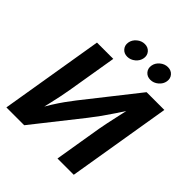

<svg xmlns="http://www.w3.org/2000/svg" viewBox="-249 -1108 1271 1271"><g transform="rotate(45 386.0 -472.5)"><path d="M651 0H498.6L554 -334.4Q558.2 -359.2 566.4 -398.1Q574.6 -436.9 585.4 -485.4Q596.2 -534 608.2 -587.5H626.9Q587.6 -527.6 559.1 -484.5Q530.5 -441.3 505.4 -406.2Q480.2 -371 451.1 -333.9L187.1 0H20.3L140.9 -727.5H293.5L235.4 -378.3Q230.7 -348.1 221.8 -306Q212.9 -263.9 202.5 -218.6Q192.1 -173.4 182.2 -132.9H166.9Q194.1 -183.7 219.6 -224.5Q245.2 -265.2 269 -298.3Q292.9 -331.3 314.5 -359.2L605.2 -727.5H771.6ZM564.7 -802.7Q534.5 -802.7 516.6 -823.6Q498.8 -844.5 503.6 -873.9Q508.4 -903.4 533.3 -924.2Q558.2 -945 588.5 -945Q618.7 -945 636.6 -924.2Q654.5 -903.4 649.7 -873.9Q644.8 -844.5 619.9 -823.6Q594.9 -802.7 564.7 -802.7ZM348.3 -802.7Q318.1 -802.7 300.3 -823.6Q282.4 -844.5 287.2 -873.9Q292.1 -903.4 317 -924.2Q341.9 -945 372.1 -945Q402.4 -945 420.2 -924.2Q438.1 -903.4 433.3 -873.9Q428.4 -844.5 403.5 -823.6Q378.5 -802.7 348.3 -802.7Z"/></g></svg>

Font: Inter
Style: Italic
Weight: 400
Italic angle: -9.3988°
Designer: Rasmus Andersson
Foundry: rsms
Version: Version 4.001;git-66647c0bb